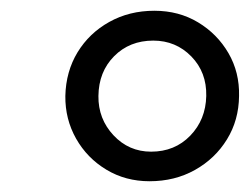

<svg xmlns="http://www.w3.org/2000/svg" viewBox="-20 -812 468 357"><path d="M258 -475Q213.5 -475 177.8 -496.5Q142 -518 121.5 -554.2Q101 -590.5 101.5 -633.5Q102.5 -679 124.2 -714.8Q146 -750.5 183.2 -771.2Q220.5 -792 267 -792Q312.5 -792 348.2 -770.5Q384 -749 404.8 -713.2Q425.5 -677.5 424.5 -633.5Q424 -588.5 402 -552.8Q380 -517 342.5 -496Q305 -475 258 -475ZM261 -530Q305 -530 333.8 -559.8Q362.5 -589.5 363.5 -633.5Q364.5 -677.5 335.8 -707Q307 -736.5 265 -736.5Q221 -736.5 192.2 -707.5Q163.5 -678.5 163 -633.5Q162.5 -591 191 -560.5Q219.5 -530 261 -530Z"/></svg>

Font: Merriweather 28pt
Style: Italic
Weight: 400
Italic angle: -7.8°
Version: Version 2.101